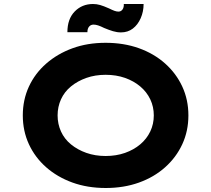

<svg xmlns="http://www.w3.org/2000/svg" viewBox="-20 -930 1057 960"><path d="M509 10Q417 10 341.5 -17.5Q266 -45 210.5 -94Q155 -143 124.5 -209Q94 -275 94 -353Q94 -431 124.5 -497Q155 -563 211 -612Q267 -661 342 -688.5Q417 -716 508 -716Q599 -716 674.5 -689Q750 -662 805.5 -612.5Q861 -563 891.5 -497Q922 -431 922 -353Q922 -275 891.5 -209Q861 -143 805.5 -93.5Q750 -44 674.5 -17Q599 10 509 10ZM508 -150Q561 -150 605 -165.5Q649 -181 681.5 -208.5Q714 -236 731.5 -273Q749 -310 749 -353Q749 -396 731.5 -433Q714 -470 681.5 -497.5Q649 -525 605 -540.5Q561 -556 508 -556Q456 -556 412 -540.5Q368 -525 335 -498Q302 -471 285 -433.5Q268 -396 268 -353Q268 -310 285 -272.5Q302 -235 335 -208Q368 -181 412 -165.5Q456 -150 508 -150ZM585 -768Q565 -768 545 -774Q525 -780 501 -790Q483 -799 470.5 -803Q458 -807 448 -807Q434 -807 425.5 -797Q417 -787 417 -769H317Q317 -835 353.5 -872.5Q390 -910 445 -910Q463 -910 480.5 -905Q498 -900 525 -888Q541 -880 552 -876Q563 -872 572 -872Q585 -872 592.5 -882.5Q600 -893 599 -910H698Q698 -872 683.5 -839Q669 -806 644 -787Q619 -768 585 -768Z"/></svg>

Font: Lexend Mega
Style: Bold
Weight: 700
Version: Version 1.007